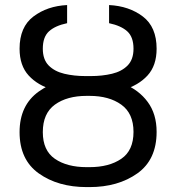

<svg xmlns="http://www.w3.org/2000/svg" viewBox="-20 -741 707 771"><path d="M328.1 -428.7H339.4Q416 -428.7 476.8 -404.3Q537.6 -379.9 573.2 -331.5Q608.9 -283.2 608.9 -211.4Q608.9 -99.6 531.5 -44.7Q454.1 10.3 339.4 10.3H328.1Q212.9 10.3 135.7 -44.7Q58.6 -99.6 58.6 -210.4Q58.6 -318.4 135.7 -373.5Q212.9 -428.7 328.1 -428.7ZM339.4 -356H328.1Q249 -356 200.4 -320.8Q151.9 -285.6 151.9 -210.4Q151.9 -136.7 200.4 -103.3Q249 -69.8 328.1 -69.8H339.4Q418 -69.8 467 -103.3Q516.1 -136.7 516.1 -211.4Q516.1 -285.6 467 -320.8Q418 -356 339.4 -356ZM323.7 -435.5H344.2Q390.6 -435.5 429.7 -444.8Q468.8 -454.1 492.4 -478Q516.1 -502 516.1 -545.4Q516.1 -592.3 491.2 -615Q466.3 -637.7 418 -647.9V-720.7Q498 -716.8 553.5 -674.8Q608.9 -632.8 608.9 -545.4Q608.9 -477.5 572.3 -437.7Q535.6 -397.9 475.3 -380.6Q415 -363.3 344.2 -363.3H323.7Q252.9 -363.3 192.4 -380.6Q131.8 -397.9 95.2 -437.7Q58.6 -477.5 58.6 -545.4Q58.6 -632.8 114.3 -674.8Q169.9 -716.8 249.5 -720.7V-647.9Q201.2 -637.7 176.5 -615Q151.9 -592.3 151.9 -545.4Q151.9 -502 175.5 -478Q199.2 -454.1 238.3 -444.8Q277.3 -435.5 323.7 -435.5Z"/></svg>

Font: RobotoDEMO
Style: Regular
Weight: 400
Designer: Christian Robertson
Foundry: Google
Version: Version 2.136